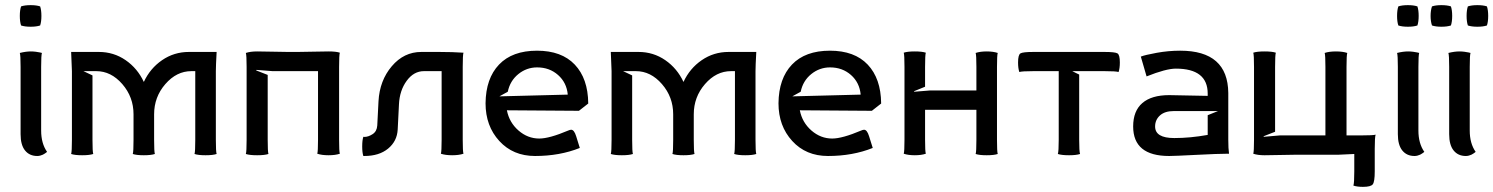

<svg xmlns="http://www.w3.org/2000/svg" viewBox="-20 -602 5810 747"><path d="M62 -502.9Q57.1 -517.6 57.1 -540Q57.1 -562.5 62 -577.1Q76.7 -582 99.1 -582Q121.6 -582 136.2 -577.1Q141.1 -562.5 141.1 -540Q141.1 -517.6 136.2 -502.9Q121.6 -498 99.1 -498Q76.7 -498 62 -502.9ZM143.1 -396Q140.1 -387.2 140.1 -341.8V-94.2Q140.1 -43.9 163.1 -11.2L160.2 -8.8Q157.2 -6.8 154.3 -4.6Q151.4 -2.4 146.7 -0.2Q142.1 2 136.5 3.4Q130.9 4.9 125 4.9Q94.7 4.9 77.4 -16.6Q60.1 -38.1 60.1 -80.1V-341.8Q60.1 -387.2 57.1 -396Q80.6 -401.9 100.1 -401.9Q109.4 -401.9 119.6 -400.6Q129.9 -399.4 135.7 -397.9Q141.6 -396.5 143.1 -396Z M259.8 -58.1V-325.2L256.8 -399.9H364.7Q422.4 -399.9 468.8 -367.9Q515.1 -335.9 539.6 -283.2Q564 -335.9 610.6 -367.9Q657.2 -399.9 714.8 -399.9H822.8Q819.8 -345.2 819.8 -325.2V-58.1Q819.8 -11.7 822.8 -2.9Q808.1 2 779.8 2Q751.5 2 736.8 -2.9Q739.7 -11.7 739.7 -58.1V-325.2H724.6Q667 -325.2 623.3 -274.9Q579.6 -224.6 579.6 -157.2V-58.1Q579.6 -11.7 582.5 -2.9Q567.9 2 539.6 2Q511.2 2 496.6 -2.9Q499.5 -11.7 499.5 -58.1V-157.2Q499.5 -224.6 455.8 -274.9Q412.1 -325.2 354.5 -325.2H304.7L339.8 -308.6V-58.1Q339.8 -11.7 342.8 -2.9Q328.1 2 299.8 2Q271.5 2 256.8 -2.9Q259.8 -11.7 259.8 -58.1Z M939.5 -58.1V-341.8Q939.5 -387.2 936.5 -396Q954.1 -401.9 980.5 -401.9Q1012.7 -401.9 1042.2 -400.9Q1071.8 -399.9 1101.6 -399.9H1137.2Q1167.5 -399.9 1196.8 -400.9Q1226.1 -401.9 1258.3 -401.9Q1287.6 -401.9 1302.2 -397Q1299.3 -388.2 1299.3 -341.8V-58.1Q1299.3 -12.7 1302.2 -3.9Q1284.7 2 1258.3 2Q1231.9 2 1214.4 -3.9Q1217.3 -12.7 1217.3 -58.1V-325.2H1040.5L977.5 -330.1L976.6 -328.1L1021.5 -310.5V-58.1Q1021.5 -11.7 1024.4 -2.9Q1009.8 2 980.5 2Q951.2 2 936.5 -2.9Q939.5 -11.7 939.5 -58.1Z M1389.2 -32.2Q1389.2 -56.6 1393.6 -69.8Q1394.5 -69.3 1397.9 -69.3Q1413.1 -69.3 1429.7 -80.1Q1446.3 -90.8 1447.8 -113.8L1452.6 -208Q1457 -288.6 1504.2 -344.2Q1551.3 -399.9 1619.1 -399.9H1688.5Q1740.7 -399.9 1783.2 -397Q1780.3 -388.2 1780.3 -341.8V-58.1Q1780.3 -12.7 1783.2 -3.9Q1765.6 2 1739.3 2Q1712.9 2 1695.3 -3.9Q1698.2 -12.7 1698.2 -58.1V-325.2H1629.4Q1589.8 -325.2 1562.3 -287.6Q1534.7 -250 1532.2 -195.8L1527.3 -98.1Q1524.9 -52.7 1490 -23.9Q1455.1 4.9 1397.5 4.9H1393.6Q1389.2 -8.3 1389.2 -32.2Z M1869.1 -200.2Q1870.1 -296.9 1921.6 -350.8Q1973.1 -404.8 2069.3 -404.8Q2165 -404.8 2216.3 -350.6Q2267.6 -296.4 2268.6 -200.2V-199.2L2232.4 -170.9L1952.1 -172.9Q1961.4 -125.5 1997.3 -94.2Q2033.2 -63 2078.1 -63Q2117.2 -63 2190.9 -94.2Q2197.8 -97.2 2202.1 -97.2Q2213.9 -97.2 2221.7 -71.8L2235.8 -26.4Q2157.7 4.9 2061.5 4.9Q1976.1 4.9 1922.6 -53.5Q1869.1 -111.8 1869.1 -200.2ZM1955.6 -245.1 1922.9 -227.1 2189 -233.9Q2184.6 -280.8 2151.1 -310.3Q2117.7 -339.8 2069.8 -339.8Q2028.8 -339.8 1996.6 -313.7Q1964.4 -287.6 1955.6 -245.1Z M2359.4 -58.1V-325.2L2356.4 -399.9H2464.4Q2522 -399.9 2568.4 -367.9Q2614.7 -335.9 2639.2 -283.2Q2663.6 -335.9 2710.2 -367.9Q2756.8 -399.9 2814.5 -399.9H2922.4Q2919.4 -345.2 2919.4 -325.2V-58.1Q2919.4 -11.7 2922.4 -2.9Q2907.7 2 2879.4 2Q2851.1 2 2836.4 -2.9Q2839.4 -11.7 2839.4 -58.1V-325.2H2824.2Q2766.6 -325.2 2722.9 -274.9Q2679.2 -224.6 2679.2 -157.2V-58.1Q2679.2 -11.7 2682.1 -2.9Q2667.5 2 2639.2 2Q2610.8 2 2596.2 -2.9Q2599.1 -11.7 2599.1 -58.1V-157.2Q2599.1 -224.6 2555.4 -274.9Q2511.7 -325.2 2454.1 -325.2H2404.3L2439.5 -308.6V-58.1Q2439.5 -11.7 2442.4 -2.9Q2427.7 2 2399.4 2Q2371.1 2 2356.4 -2.9Q2359.4 -11.7 2359.4 -58.1Z M3008.8 -200.2Q3009.8 -296.9 3061.3 -350.8Q3112.8 -404.8 3209 -404.8Q3304.7 -404.8 3356 -350.6Q3407.2 -296.4 3408.2 -200.2V-199.2L3372.1 -170.9L3091.8 -172.9Q3101.1 -125.5 3137 -94.2Q3172.9 -63 3217.8 -63Q3256.8 -63 3330.6 -94.2Q3337.4 -97.2 3341.8 -97.2Q3353.5 -97.2 3361.3 -71.8L3375.5 -26.4Q3297.4 4.9 3201.2 4.9Q3115.7 4.9 3062.3 -53.5Q3008.8 -111.8 3008.8 -200.2ZM3095.2 -245.1 3062.5 -227.1 3328.6 -233.9Q3324.2 -280.8 3290.8 -310.3Q3257.3 -339.8 3209.5 -339.8Q3168.5 -339.8 3136.2 -313.7Q3104 -287.6 3095.2 -245.1Z M3499 -58.1V-341.8Q3499 -388.2 3496.1 -397Q3510.7 -401.9 3539.1 -401.9Q3567.4 -401.9 3582 -397Q3579.1 -388.2 3579.1 -341.8V-264.6L3536.1 -247.1L3537.1 -245.1L3598.1 -250H3778.8V-341.8Q3778.8 -387.2 3775.9 -396Q3793.5 -401.9 3818.8 -401.9Q3844.2 -401.9 3861.8 -396Q3858.9 -387.2 3858.9 -341.8V-58.1Q3858.9 -11.7 3861.8 -2.9Q3847.2 2 3818.8 2Q3790.5 2 3775.9 -2.9Q3778.8 -11.7 3778.8 -58.1V-174.8H3579.1V-58.1Q3579.1 -12.7 3582 -3.9Q3564.5 2 3539.1 2Q3513.7 2 3496.1 -3.9Q3499 -12.7 3499 -58.1Z M4099.1 -58.1V-325.2H4001Q3956.1 -325.2 3945.8 -321.8Q3940.9 -336.4 3940.9 -358.9Q3940.9 -388.7 3950.2 -394.3Q3959.5 -399.9 4001 -399.9H4276.9Q4318.4 -399.9 4327.6 -394.3Q4336.9 -388.7 4336.9 -358.9Q4336.9 -336.4 4332 -321.8Q4321.8 -325.2 4276.9 -325.2H4151.9Q4156.7 -322.8 4165.3 -318.4Q4173.8 -314 4178.7 -312V-58.1Q4178.7 -13.2 4182.1 -2.9Q4167.5 2 4139.2 2Q4110.4 2 4095.7 -2.9Q4099.1 -13.2 4099.1 -58.1Z M4388.7 -109.9Q4388.7 -170.4 4424.6 -201.2Q4460.4 -231.9 4528.8 -231.9L4678.7 -229V-237.8Q4678.7 -335 4554.7 -335Q4516.6 -335 4440.9 -304.7L4418.5 -381.8Q4434.6 -388.2 4480.2 -396.5Q4525.9 -404.8 4571.8 -404.8Q4757.3 -404.8 4758.8 -240.2V-58.1Q4758.8 -23.4 4761.7 -3.9H4754.9Q4720.2 -3.9 4635 0.5Q4549.8 4.9 4528.8 4.9Q4388.7 4.9 4388.7 -109.9ZM4474.1 -109.9Q4474.1 -64.9 4548.8 -64.9Q4610.4 -64.9 4678.7 -77.1V-153.8L4718.8 -169.9H4546.9Q4511.7 -169.9 4492.9 -152.8Q4474.1 -135.7 4474.1 -109.9Z M4858.9 -58.1V-341.8Q4858.9 -388.2 4856 -397Q4870.6 -401.9 4899.9 -401.9Q4929.2 -401.9 4943.8 -397Q4940.9 -388.2 4940.9 -341.8V-89.4L4896 -71.8L4897 -69.8L4960 -75.2H5136.7V-341.8Q5136.7 -387.2 5133.8 -396Q5151.4 -401.9 5177.7 -401.9Q5204.1 -401.9 5221.7 -396Q5218.8 -387.2 5218.8 -341.8V-75.2H5276.9Q5323.2 -75.2 5332 -78.1Q5328.6 -67.9 5328.6 -22.9V64.9Q5328.6 105 5321 115Q5313.5 125 5282.7 125Q5260.3 125 5245.6 120.1Q5249 109.9 5249 64.9V-2.9L5187 0H5021Q4991.2 0 4961.7 1Q4932.1 2 4899.9 2Q4873.5 2 4856 -3.9Q4858.9 -12.7 4858.9 -58.1Z M5420.4 -502.9Q5415.5 -517.6 5415.5 -540Q5415.5 -562.5 5420.4 -577.1Q5435.1 -582 5457.5 -582Q5480 -582 5494.6 -577.1Q5499.5 -562.5 5499.5 -540Q5499.5 -517.6 5494.6 -502.9Q5480 -498 5457.5 -498Q5435.1 -498 5420.4 -502.9ZM5501.5 -396Q5498.5 -387.2 5498.5 -341.8V-94.2Q5498.5 -43.9 5521.5 -11.2L5518.6 -8.8Q5515.6 -6.8 5512.7 -4.6Q5509.8 -2.4 5505.1 -0.2Q5500.5 2 5494.9 3.4Q5489.3 4.9 5483.4 4.9Q5453.1 4.9 5435.8 -16.6Q5418.5 -38.1 5418.5 -80.1V-341.8Q5418.5 -387.2 5415.5 -396Q5439 -401.9 5458.5 -401.9Q5467.8 -401.9 5478 -400.6Q5488.3 -399.4 5494.1 -397.9Q5500 -396.5 5501.5 -396Z M5701.2 -396Q5698.2 -387.2 5698.2 -341.8V-94.2Q5698.2 -43.9 5721.2 -11.2L5718.3 -8.8Q5715.3 -6.8 5712.4 -4.6Q5709.5 -2.4 5704.8 -0.2Q5700.2 2 5694.6 3.4Q5689 4.9 5683.1 4.9Q5652.8 4.9 5635.5 -16.6Q5618.2 -38.1 5618.2 -80.1V-341.8Q5618.2 -387.2 5615.2 -396Q5638.7 -401.9 5658.2 -401.9Q5667.5 -401.9 5677.7 -400.6Q5688 -399.4 5693.8 -397.9Q5699.7 -396.5 5701.2 -396ZM5690.9 -502.9Q5686 -517.6 5686 -540Q5686 -562.5 5690.9 -577.1Q5705.6 -582 5728 -582Q5750.5 -582 5765.1 -577.1Q5770 -562.5 5770 -540Q5770 -517.6 5765.1 -502.9Q5750.5 -498 5728 -498Q5705.6 -498 5690.9 -502.9ZM5587.9 -498Q5565.9 -498 5551.3 -502.9Q5545.9 -519 5545.9 -540Q5545.9 -561 5551.3 -577.1Q5565.9 -582 5587.9 -582Q5610.4 -582 5625 -577.1Q5629.9 -562.5 5629.9 -540Q5629.9 -517.6 5625 -502.9Q5610.4 -498 5587.9 -498Z"/></svg>

Font: Nikodecs
Style: Medium
Weight: 500
Version: Version 0.29